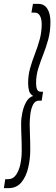

<svg xmlns="http://www.w3.org/2000/svg" viewBox="-71 -760 287 990"><path d="M189 -647Q189 -598 178 -557.5Q167 -517 152.5 -480.5Q138 -444 126.5 -407.5Q115 -371 115 -330Q115 -312 120 -299.5Q125 -287 139 -287H151L144 -241H130Q110 -241 99.5 -220.5Q89 -200 85.5 -171Q82 -142 82 -118Q82 -94 83.5 -63.5Q85 -33 85 14Q85 59 74.5 104.5Q64 150 39.5 180Q15 210 -27 210H-51L-44 164H-31Q-4 164 11.5 142Q27 120 34 86.5Q41 53 41 18Q41 -26 39.5 -57Q38 -88 38 -123Q38 -150 44.5 -180.5Q51 -211 64.5 -235Q78 -259 100 -265Q83 -275 78.5 -293Q74 -311 74 -331Q74 -372 84.5 -409Q95 -446 109 -482Q123 -518 133.5 -556Q144 -594 144 -635Q144 -662 135 -678.5Q126 -695 108 -695H91L99 -740H127Q157 -740 173 -715Q189 -690 189 -647Z"/></svg>

Font: Georama ExtraCondensed Light
Style: Italic
Weight: 300
Width: 2
Italic angle: -9°
Designer: Jean-Baptiste Levee
Foundry: Production Type
Version: Version 1.000